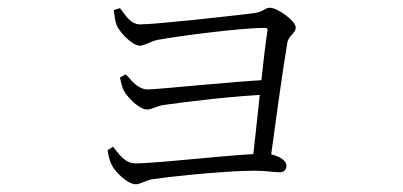

<svg xmlns="http://www.w3.org/2000/svg" viewBox="-20 -490 1040 496"><path d="M632 -71 677 -65C688 -147 710 -308 722 -378C725 -399 744 -404 744 -419C744 -436 697 -470 677 -470C664 -470 661 -459 636 -456C589 -450 383 -427 342 -427C317 -427 303 -452 290 -469L274 -464C275 -454 277 -437 281 -426C287 -409 321 -372 341 -372C354 -372 371 -384 387 -387C460 -400 609 -418 664 -418C669 -418 672 -416 671 -411C661 -350 642 -153 632 -71ZM331 -14C342 -14 359 -25 374 -27C444 -37 573 -49 639 -49C664 -49 689 -45 702 -45C712 -45 720 -50 720 -62C720 -78 691 -93 664 -93C598 -93 391 -68 330 -68C302 -68 287 -93 272 -111L258 -102C259 -91 264 -73 268 -65C275 -49 308 -14 331 -14ZM360 -207C373 -207 383 -216 404 -219C476 -229 585 -242 674 -246L677 -284C586 -280 389 -259 362 -259C336 -259 320 -282 305 -298L290 -290C292 -279 296 -262 301 -254C310 -238 340 -207 360 -207Z"/></svg>

Font: Source Han Serif TW VF
Style: Regular
Weight: 250
Designer: Ryoko NISHIZUKA 西塚涼子 (kana & ideographs); Frank Grießhammer (Latin, Greek & Cyrillic); Wenlong ZHANG 张文龙 (bopomofo); San
Foundry: Adobe
Version: Version 2.002;hotconv 1.1.0;makeotfexe 2.6.0